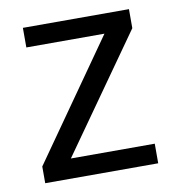

<svg xmlns="http://www.w3.org/2000/svg" viewBox="-66 -596 602 656"><g transform="rotate(-10 235.0 -268.0)"><path d="M431 0H39V-58L327 -468H56V-536H424V-470L140 -68H431Z"/></g></svg>

Font: Noto Sans Telugu
Style: Regular
Weight: 400
Designer: Jelle Bosma - Monotype Design Team
Foundry: Monotype Imaging Inc.
Version: Version 2.003